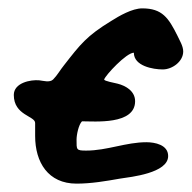

<svg xmlns="http://www.w3.org/2000/svg" viewBox="-20 -584 458 459"><path d="M320 -564C296 -564 265 -546 246 -534C187 -498 172 -478 133 -428C124 -417 117 -404 107 -394C99 -386 83 -391 74 -392C53 -394 13 -386 13 -357C13 -308 64 -307 64 -290V-259C64 -196 95 -145 163 -145C198 -145 233 -151 267 -157C293 -161 382 -170 382 -211C382 -238 350 -244 330 -244C281 -244 236 -224 186 -224C162 -224 163 -226 163 -250C163 -262 168 -286 176 -294C206 -294 303 -285 303 -342C303 -366 281 -379 261 -384C254 -386 229 -390 229 -394C232 -404 282 -458 300 -458C300 -426 346 -418 369 -418C392 -418 418 -437 418 -461C418 -474 409 -488 404 -499C383 -541 368 -564 320 -564Z"/></svg>

Font: ChillLongCangKaiShu ExtraBold
Style: Regular
Weight: 800
Version: Version 3.500;Glyphs 3.1.1 (3135)